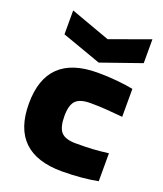

<svg xmlns="http://www.w3.org/2000/svg" viewBox="-149 -913 867 1020"><g transform="rotate(20 284.0 -403.0)"><path d="M87 -815 311 -734 535 -815V-680L309 -601L87 -680ZM323 9Q35 9 35 -270Q35 -549 323 -549Q378 -549 431.5 -544Q485 -539 525 -531V-373Q475 -378 430 -381Q385 -384 343 -384Q283 -384 259 -359Q235 -334 235 -272Q235 -208 258.5 -182Q282 -156 341 -156Q370 -156 394.5 -156.5Q419 -157 440.5 -158.5Q462 -160 482.5 -162Q503 -164 525 -167V-9Q486 -1 432.5 4Q379 9 323 9Z"/></g></svg>

Font: Encode Sans Wide
Style: ExtraBold
Weight: 800
Designer: Pablo Impallari, Andres Torresi
Foundry: Pablo Impallari, Andres Torresi
Version: Version 1.000; ttfautohint (v1.00) -l 8 -r 50 -G 200 -x 14 -